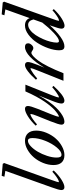

<svg xmlns="http://www.w3.org/2000/svg" viewBox="718 -1483 778 2254"><g transform="rotate(-90 1107.0 -356.0)"><path d="M37.1 11.2Q2.9 11.2 2.9 -24.4Q2.9 -51.8 34.2 -137.7L228.5 -682.1L159.2 -693.4L169.9 -725.1L310.1 -712.9L320.3 -696.8L119.6 -135.7Q95.2 -67.4 95.2 -57.6Q95.2 -53.7 100.1 -53.7Q106 -53.7 119.1 -59.3Q132.3 -64.9 159.7 -83.7Q187 -102.5 218.3 -130.9L232.9 -114.7Q177.7 -56.6 123.5 -22.7Q69.3 11.2 37.1 11.2Z M412.6 11.2Q356.4 11.2 326.4 -21.7Q296.4 -54.7 296.4 -117.2Q296.4 -177.7 321.3 -239Q346.2 -300.3 385.7 -346.7Q425.3 -393.1 477.3 -422.4Q529.3 -451.7 580.6 -451.7Q637.2 -451.7 668.9 -417.5Q700.7 -383.3 700.7 -320.3Q700.7 -261.2 675.5 -200.7Q650.4 -140.1 610.4 -93.8Q570.3 -47.4 517.3 -18.1Q464.4 11.2 412.6 11.2ZM417.5 -22.9Q456.1 -22.9 502.4 -78.1Q548.8 -133.3 581.1 -214.1Q613.3 -294.9 613.3 -362.8Q613.3 -391.1 605.7 -404.1Q598.1 -417 581.5 -417Q552.2 -417 517.1 -383.8Q481.9 -350.6 452.9 -301.3Q423.8 -252 404.1 -191.4Q384.3 -130.9 384.3 -80.6Q384.3 -50.3 392.3 -36.6Q400.4 -22.9 417.5 -22.9Z M804.7 11.2Q788.6 11.2 779.5 2.2Q770.5 -6.8 770.5 -23.4Q770.5 -52.2 810.5 -153.3L871.1 -304.2Q896 -366.7 896 -382.8Q896 -387.7 892.6 -387.7Q886.2 -387.7 872.8 -381.8Q859.4 -376 832.3 -357.4Q805.2 -338.9 773.9 -310.5L758.8 -325.7Q813.5 -383.3 868.4 -417.5Q923.3 -451.7 956.1 -451.7Q989.7 -451.7 989.7 -417Q989.7 -387.2 956.1 -302.7L892.1 -143.6Q863.3 -70.3 863.3 -57.1Q863.3 -53.7 867.2 -53.7Q870.6 -53.7 879.6 -57.9Q888.7 -62 905.5 -73.7Q922.4 -85.4 942.1 -103.3Q961.9 -121.1 988.3 -152.3Q1014.6 -183.6 1041.5 -222.9Q1068.4 -262.2 1099.9 -320.3Q1131.3 -378.4 1161.1 -446.8H1240.2L1116.2 -137.2Q1089.8 -69.3 1089.8 -58.1Q1089.8 -53.7 1093.8 -53.7Q1099.6 -53.7 1113.3 -60.5Q1127 -67.4 1153.1 -86.2Q1179.2 -105 1210 -132.3L1225.6 -117.2Q1174.8 -59.6 1128.4 -24.2Q1082 11.2 1052.7 11.2Q1036.6 11.2 1027.6 2.2Q1018.6 -6.8 1018.6 -23.4Q1018.6 -55.2 1051.3 -136.2L1112.8 -290Q1077.6 -224.6 1040 -171.9Q1002.4 -119.1 969.7 -85.7Q937 -52.2 905.3 -29.8Q873.5 -7.3 849.1 2Q824.7 11.2 804.7 11.2Z M1285.6 0 1406.7 -303.2Q1434.1 -371.1 1434.1 -382.8Q1434.1 -386.7 1429.7 -386.7Q1424.3 -386.7 1410.4 -379.6Q1396.5 -372.6 1370.4 -354Q1344.2 -335.4 1313.5 -308.6L1297.9 -322.8Q1349.1 -380.9 1395.3 -416.3Q1441.4 -451.7 1470.2 -451.7Q1487.3 -451.7 1496.6 -442.6Q1505.9 -433.6 1505.9 -417Q1505.9 -387.2 1472.2 -303.7L1439.9 -224.1Q1502 -330.1 1565.9 -390.9Q1629.9 -451.7 1683.1 -451.7Q1725.6 -451.7 1725.6 -414.1Q1725.6 -395 1707.3 -374.3Q1689 -353.5 1668 -353.5Q1654.8 -353.5 1634.8 -368.2Q1623.5 -376.5 1614.3 -376.5Q1599.6 -376.5 1576.9 -356.9Q1554.2 -337.4 1523.4 -296.9Q1492.7 -256.3 1453.4 -179Q1414.1 -101.6 1374.5 0Z M1690.4 11.2Q1664.6 11.2 1654.1 -3.9Q1643.6 -19 1643.6 -49.8Q1643.6 -107.9 1668.5 -178.5Q1693.4 -249 1732.7 -309.6Q1772 -370.1 1826.7 -410.9Q1881.3 -451.7 1935.1 -451.7Q2000.5 -451.7 2021.5 -396.5L2123.5 -682.1L2054.7 -693.4L2064.9 -725.1L2204.6 -712.9L2214.4 -696.8L2014.2 -134.8Q1989.7 -67.9 1989.7 -56.2Q1989.7 -52.2 1994.6 -52.2Q2000.5 -52.2 2013.4 -57.9Q2026.4 -63.5 2054 -82.3Q2081.5 -101.1 2113.3 -129.4L2127 -113.3Q2072.3 -55.7 2017.8 -21.5Q1963.4 12.7 1931.6 12.7Q1915.5 12.7 1906.5 3.4Q1897.5 -5.9 1897.5 -22.9Q1897.5 -50.3 1928.7 -136.2L1937.5 -161.6Q1867.2 -82.5 1802 -35.6Q1736.8 11.2 1690.4 11.2ZM1733.9 -78.6Q1733.9 -52.7 1751.5 -52.7Q1783.2 -52.7 1847.4 -113.5Q1911.6 -174.3 1968.8 -248.5L2005.9 -352.5Q1990.2 -414.6 1943.4 -414.6Q1912.1 -414.6 1879.6 -389.6Q1847.2 -364.7 1821.8 -325.9Q1796.4 -287.1 1776.1 -241.7Q1755.9 -196.3 1744.9 -153.1Q1733.9 -109.9 1733.9 -78.6Z"/></g></svg>

Font: Elstob 10pt Medium
Style: Italic
Weight: 500
Italic angle: -20°
Designer: Peter S. Baker
Version: Version 1.015